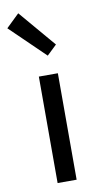

<svg xmlns="http://www.w3.org/2000/svg" viewBox="-110 -825 447 865"><g transform="rotate(-10 113.5 -392.0)"><path d="M81 0V-487H168V0ZM137 -573 -21 -726 39 -784 182 -616Z"/></g></svg>

Font: Assistant ExtraLight Medium
Style: Regular
Weight: 500
Version: Version 3.000